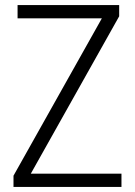

<svg xmlns="http://www.w3.org/2000/svg" viewBox="-20 -800 530 754"><path d="M457 -66H33V-110L380 -728H49V-780H448V-736L101 -118H457Z"/></svg>

Font: Noto Sans Malayalam UI SemiCondensed Light
Style: Regular
Weight: 300
Width: 4
Designer: Jelle Bosma - Monotype Design Team
Foundry: Monotype Imaging Inc.
Version: Version 2.104; ttfautohint (v1.8.4.7-5d5b)